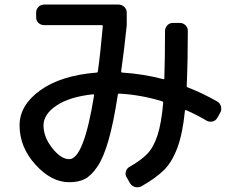

<svg xmlns="http://www.w3.org/2000/svg" viewBox="-20 -765 1040 838"><path d="M386.7 -353.5Q284.2 -342.8 227.1 -304.7Q169.9 -266.6 169.9 -217.8Q169.9 -167 208 -118.7Q246.1 -70.3 282.2 -70.3Q345.7 -70.3 390.6 -348.6Q390.6 -353.5 386.7 -353.5ZM282.2 30.3Q204.1 30.3 134.8 -46.4Q65.4 -123 65.4 -217.8Q65.4 -305.7 155.3 -370.6Q245.1 -435.5 401.4 -448.2Q407.2 -448.2 407.2 -454.1Q418 -530.3 428.7 -650.4Q428.7 -655.3 424.8 -655.3H172.9Q158.2 -655.3 147.9 -665Q137.7 -674.8 137.7 -690.4V-710Q137.7 -724.6 147.9 -734.9Q158.2 -745.1 172.9 -745.1H497.1Q511.7 -745.1 522.5 -734.9Q533.2 -724.6 533.2 -710V-655.3Q522.5 -549.8 508.8 -454.1Q508.8 -448.2 513.7 -448.2Q604.5 -442.4 691.4 -419.9Q697.3 -418 697.3 -423.8Q700.2 -510.7 700.2 -628.9Q700.2 -643.6 710 -654.3Q719.7 -665 735.4 -665H764.6Q779.3 -665 789.6 -654.8Q799.8 -644.5 799.8 -629.9Q799.8 -502 794.9 -389.6Q794.9 -384.8 798.8 -383.8Q862.3 -359.4 927.7 -322.3Q940.4 -315.4 944.3 -300.8Q948.2 -286.1 941.4 -273.4L928.7 -251Q921.9 -238.3 908.2 -234.9Q894.5 -231.4 881.8 -238.3Q835.9 -265.6 792 -284.2Q787.1 -286.1 787.1 -281.2Q777.3 -182.6 754.4 -120.6Q731.4 -58.6 696.3 -23.4Q661.1 11.7 597.7 47.9Q585 54.7 570.3 51.3Q555.7 47.9 547.9 35.2L533.2 9.8Q525.4 -2 529.3 -16.1Q533.2 -30.3 545.9 -37.1Q595.7 -65.4 623 -93.8Q650.4 -122.1 667.5 -174.8Q684.6 -227.5 692.4 -317.4Q692.4 -321.3 686.5 -323.2Q593.8 -351.6 500 -356.4Q494.1 -356.4 494.1 -350.6Q475.6 -229.5 453.6 -152.8Q431.6 -76.2 404.3 -36.6Q377 2.9 349.6 16.6Q322.3 30.3 282.2 30.3Z"/></svg>

Font: Rounded-L Mgen+ 1m medium
Style: Regular
Weight: 500
Designer: [Source Han Sans]
Ryoko NISHIZUKA  (kana & ideographs); Paul D. Hunt (Latin, Greek & Cyrillic); Wenlong ZHANG  (bopomofo
Version: Version 1.059.20150602